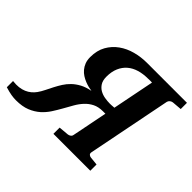

<svg xmlns="http://www.w3.org/2000/svg" viewBox="-201 -881 1107 1107"><g transform="rotate(45 352.0 -327.5)"><path d="M691.9 -615.2Q683.6 -614.3 675.5 -608.4Q667.5 -602.5 665 -592.8L563 -78.1Q561.5 -68.4 567.6 -62.7Q573.7 -57.1 582 -56.2L633.8 -50.8V0H333V-50.8L394 -56.2Q402.8 -57.1 410.6 -62.7Q418.5 -68.4 419.9 -78.1L462.9 -293.9H442.9Q406.7 -293.9 380.9 -281Q355 -268.1 335.2 -246.8Q315.4 -225.6 299.8 -198.2Q284.2 -170.9 268.3 -142.3Q252.4 -113.8 234.4 -85.9Q216.3 -58.1 191.9 -36.1Q165.5 -12.7 129.9 1.7Q94.2 16.1 43 16.1Q24.9 16.1 4.2 12.7Q-16.6 9.3 -46.9 0V-50.8Q-19.5 -47.4 2.4 -50Q24.4 -52.7 42 -60.3Q59.6 -67.9 73.2 -79.3Q86.9 -90.8 97.2 -105Q110.4 -123.5 121.1 -145.5Q131.8 -167.5 143.6 -190.2Q155.3 -212.9 169.2 -234.9Q183.1 -256.8 202.6 -275.6Q222.2 -294.4 249 -308.8Q275.9 -323.2 313 -330.1Q301.3 -331.5 286.4 -335.2Q271.5 -338.9 255.6 -345.2Q239.7 -351.6 224.4 -361.3Q209 -371.1 196.8 -385.5Q184.6 -399.9 177.2 -418.9Q169.9 -438 169.9 -462.9Q169.9 -517.1 191.9 -556.2Q213.9 -595.2 249.8 -620.8Q285.6 -646.5 331.3 -658.7Q377 -670.9 424.8 -670.9H751V-620.1ZM525.9 -610.8Q519 -611.3 513.2 -611.3H503.4Q498 -611.3 494.1 -610.8Q454.6 -610.8 421.9 -601.1Q389.2 -591.3 365.7 -571.3Q342.3 -551.3 329.1 -520.8Q315.9 -490.2 315.9 -449.2Q315.9 -418.9 327.6 -400.1Q339.4 -381.3 357.7 -370.8Q376 -360.4 398.2 -356.7Q420.4 -353 440.9 -353Q445.3 -353 453.9 -353.5Q462.4 -354 475.1 -355Z"/></g></svg>

Font: Charis SIL Cyr
Style: Bold Italic
Weight: 700
Italic angle: -11°
Foundry: SIL International
Version: Version 5.000